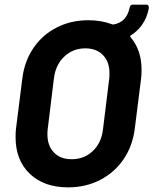

<svg xmlns="http://www.w3.org/2000/svg" viewBox="-20 -795 660 826"><path d="M541 -636Q589 -580 589 -495Q589 -470 587 -457L560 -243Q551 -168 512 -110.5Q473 -53 411 -21Q349 11 273 11Q169 11 108 -47.5Q47 -106 47 -205Q47 -230 49 -243L76 -457Q85 -531 123.5 -588Q162 -645 223.5 -676.5Q285 -708 361 -708Q415 -708 464 -690Q467 -689 470 -690Q525 -700 538 -763Q540 -775 551 -775H611Q616 -775 618.5 -770.5Q621 -766 620 -758Q612 -718 591.5 -689Q571 -660 543 -643Q538 -641 541 -636ZM450 -458Q451 -466 451 -480Q451 -529 423 -558Q395 -587 347 -587Q294 -587 256.5 -551.5Q219 -516 212 -458L185 -238Q184 -231 184 -217Q184 -168 212 -139Q240 -110 288 -110Q342 -110 379 -145Q416 -180 423 -238Z"/></svg>

Font: Barlow
Style: Bold Italic
Weight: 700
Italic angle: -7°
Designer: Jeremy Tribby
Foundry: Tribby Type
Version: Version 1.422